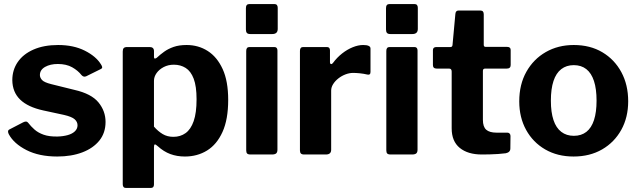

<svg xmlns="http://www.w3.org/2000/svg" viewBox="-20 -762 3149 947"><path d="M381.9 -391.8Q364.6 -414 335.9 -430.2Q307.1 -446.4 265 -446.4Q228 -446.4 202.4 -432Q176.8 -417.5 176.8 -391.6Q176.8 -379.4 187 -367.7Q197.3 -355.9 233.2 -346.9L347.5 -318.6Q430.8 -299.6 465.7 -256.9Q500.6 -214.2 500.6 -160.5Q500.6 -106.8 470.2 -68.8Q439.7 -30.9 385.9 -10.4Q332.1 10 262.2 10Q172.9 10 110.7 -21.7Q48.6 -53.4 23.6 -99.6Q19.7 -106.9 19.7 -113.3Q19.7 -119.7 25.6 -123.1L93.9 -158.5Q103.7 -163.3 109.2 -162.5Q114.7 -161.6 118.6 -156.8Q132.3 -138.9 150.1 -123.1Q167.9 -107.3 195.1 -97.6Q222.4 -87.9 263 -88.6Q290.9 -89.3 313.5 -95.5Q336.1 -101.7 349.2 -114.2Q362.4 -126.7 362.4 -144.1Q362.4 -161 348.4 -173.6Q334.5 -186.2 295.7 -195.2L193.4 -217.3Q117.7 -233.8 79.6 -270.6Q41.5 -307.4 40.7 -366.5Q40.7 -416.8 67.5 -456Q94.3 -495.2 145.3 -517.6Q196.3 -540 266.7 -540Q342.9 -540 398.3 -512.1Q453.6 -484.2 477.6 -445.1Q481.8 -439.3 483.7 -432.5Q485.7 -425.6 477.3 -421.5L405.2 -385.8Q398.2 -382.7 392.5 -384.5Q386.8 -386.2 381.9 -391.8Z M718.1 -530Q739.5 -530 739.5 -509.7V-480.1Q739.5 -473.5 743.9 -473.3Q748.4 -473 753.7 -477.5Q770.2 -493 789.8 -507Q809.3 -521.1 836.3 -530.6Q863.2 -540 900.3 -540Q958.6 -540 1004.7 -510.5Q1050.9 -481 1078.2 -421.4Q1105.5 -361.9 1105.5 -269.3Q1105.5 -172.9 1077.4 -111Q1049.3 -49.2 1001.2 -19.6Q953 10 891.8 10Q852.9 10 820.2 -2.1Q787.5 -14.2 758.4 -40.7Q747.5 -50.6 743.4 -49.6Q739.4 -48.7 739.4 -35.1V147.9Q739.4 165 724 165H601.2Q585.4 165 585.4 146.7V-508Q585.4 -519.3 590 -524.6Q594.6 -530 608.1 -530H718.1ZM739.4 -137.5Q759.3 -114.6 782.1 -100.9Q804.9 -87.1 835.3 -87.1Q869.7 -87.1 895.4 -105.5Q921 -123.8 935.2 -164.4Q949.5 -205 949.5 -272.4Q949.5 -336.7 935.3 -373.9Q921.1 -411 895.8 -426.9Q870.4 -442.9 837.6 -442.9Q809.6 -442.9 787.3 -431.2Q765 -419.5 752.2 -401.4Q739.4 -383.3 739.4 -363.3V-137.5Z M1348.4 -24.1Q1348.4 -10.7 1342.1 -5.4Q1335.8 0 1321.4 0H1216.1Q1203.4 0 1198.9 -4.9Q1194.4 -9.7 1194.4 -20.7V-510.7Q1194.4 -530 1210.5 -530H1333Q1348.4 -530 1348.4 -512.9ZM1349.8 -619.4Q1349.8 -594.1 1322.9 -594.1H1214.6Q1201.9 -594.1 1197.4 -599.9Q1192.9 -605.7 1192.9 -616.7V-721.9Q1192.9 -742 1209.9 -742H1333.5Q1349.8 -742 1349.8 -723.3Z M1480.5 0Q1468.6 0 1464 -5Q1459.4 -10 1459.4 -20.4V-511Q1459.4 -530 1475.2 -530H1592.4Q1607.5 -530 1607.5 -513.4V-454Q1607.5 -447.6 1612.4 -446.2Q1617.2 -444.9 1621.9 -451Q1642 -478.3 1667.3 -498.2Q1692.5 -518 1719.7 -529Q1746.8 -540 1771 -540Q1807.4 -540 1807.4 -522.9V-407.1Q1807.4 -390.7 1791.7 -394.3Q1774.2 -398.5 1754.8 -400.5Q1735.5 -402.4 1721.8 -402.4Q1703.5 -402.4 1684.3 -395.2Q1665 -387.9 1648.9 -375.2Q1632.8 -362.5 1623.1 -347Q1613.4 -331.6 1613.4 -315.1V-23.3Q1613.4 0 1587.3 0H1480.5Z M2039.4 -24.1Q2039.4 -10.7 2033.1 -5.4Q2026.8 0 2012.4 0H1907.1Q1894.4 0 1889.9 -4.9Q1885.4 -9.7 1885.4 -20.7V-510.7Q1885.4 -530 1901.5 -530H2024Q2039.4 -530 2039.4 -512.9ZM2040.8 -619.4Q2040.8 -594.1 2013.9 -594.1H1905.6Q1892.9 -594.1 1888.4 -599.9Q1883.9 -605.7 1883.9 -616.7V-721.9Q1883.9 -742 1900.9 -742H2024.5Q2040.8 -742 2040.8 -723.3Z M2373 -423.7Q2361.8 -423.7 2361.8 -412.5V-171Q2361.8 -136.7 2378.1 -122.2Q2394.5 -107.7 2429.5 -107.7H2482.8Q2489.7 -107.7 2493.8 -103Q2497.9 -98.3 2497.9 -91.4L2497.2 -29.5Q2497.2 -11 2474.8 -6.1Q2457.4 -3.7 2436.7 -2.4Q2415.9 -1 2395.3 -0.5Q2374.6 0 2356.2 0Q2287.7 0 2247.7 -32.5Q2207.8 -65 2207.8 -129V-408.9Q2207.8 -423.7 2195.1 -423.7H2134.1Q2115.3 -423.7 2115.3 -441.1V-514.7Q2115.3 -530 2132.7 -530H2201.8Q2211.3 -530 2212 -540.6L2226 -692.9Q2227.4 -710 2241.1 -710H2349.9Q2366 -710 2366 -691.2V-540.6Q2366 -530.7 2375.9 -530.7H2481.4Q2498.8 -530.7 2498.8 -515.4V-441.1Q2498.8 -423.7 2479.3 -423.7Z M2809 10Q2729.6 10 2669.2 -24.9Q2608.9 -59.7 2575 -121.2Q2541.1 -182.7 2541.1 -262Q2541.1 -345.4 2576.2 -407.9Q2611.3 -470.4 2672 -505.2Q2732.7 -540 2810 -540Q2890.8 -540 2950.9 -504.3Q3011 -468.6 3044.7 -406.1Q3078.4 -343.6 3078.4 -262.6Q3078.4 -183 3044.3 -121.5Q3010.2 -60 2949.7 -25Q2889.1 10 2809 10ZM2810.3 -92.1Q2847.3 -92.1 2872.3 -111.7Q2897.2 -131.2 2909.8 -169.9Q2922.4 -208.7 2922.4 -265.4Q2922.4 -323.6 2909.6 -362.5Q2896.9 -401.4 2871.8 -421.1Q2846.8 -440.7 2810 -440.7Q2773.9 -440.7 2748.4 -421.1Q2722.8 -401.4 2710 -362.5Q2697.1 -323.6 2697.1 -265.4Q2697.1 -208.3 2710 -169.7Q2722.8 -131.2 2748.4 -111.7Q2773.9 -92.1 2810.3 -92.1Z"/></svg>

Font: Libre Franklin Thin
Style: Regular
Weight: 100
Designer: Pablo Impallari, Rodrigo Fuenzalida, Nhung Nguyen
Foundry: Impallari Type
Version: Version 3.000